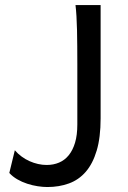

<svg xmlns="http://www.w3.org/2000/svg" viewBox="-20 -733 511 765"><path d="M380.9 -261.2Q380.9 -185.1 365.2 -132.8Q349.6 -80.6 321.5 -48.3Q293.5 -16.1 254.4 -2Q215.3 12.2 168.5 12.2Q150.9 12.2 130.1 9Q109.4 5.9 88.4 -1Q67.4 -7.8 48.8 -18.6Q30.3 -29.3 17.1 -43.9L39.1 -134.3Q51.3 -120.1 66.4 -109.1Q81.5 -98.1 97.9 -90.8Q114.3 -83.5 131.6 -79.6Q148.9 -75.7 166 -75.7Q192.9 -75.7 215.3 -85.2Q237.8 -94.7 253.9 -114.5Q270 -134.3 279.1 -164.6Q288.1 -194.8 288.1 -236.8V-478.5Q288.1 -514.2 287.8 -548.1Q287.6 -582 286.9 -612.1Q286.1 -642.1 284.7 -667.7Q283.2 -693.4 280.8 -712.9H380.9Z"/></svg>

Font: Andika
Style: Regular
Weight: 400
Designer: Victor Gaultney, Annie Olsen, Julie Remington, Don Collingsworth, Eric Hays
Foundry: SIL International
Version: Version 1.001